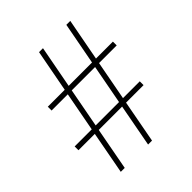

<svg xmlns="http://www.w3.org/2000/svg" viewBox="-192 -810 930 930"><g transform="rotate(-45 272.5 -345.0)"><path d="M98 0H125L166 -219H326L285 0H312L353 -219H473V-245H358L396 -447H517V-473H401L442 -690H415L374 -473H214L255 -690H228L187 -473H71V-447H182L144 -245H27V-219H139ZM171 -245 209 -447H369L331 -245Z"/></g></svg>

Font: Noto Sans Kannada Condensed Thin
Style: Regular
Weight: 100
Width: 3
Designer: Jelle Bosma - Monotype Design Team
Foundry: Monotype Imaging Inc.
Version: Version 2.005